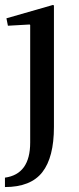

<svg xmlns="http://www.w3.org/2000/svg" viewBox="-20 -546 318 776"><path d="M100 -447 12 -442 6 -472 194 -526 198 -524V-33Q198 90 151 150Q104 210 0 210V172Q102 158 102 30V-445Z"/></svg>

Font: Minipax
Style: Regular
Weight: 400
Designer: Raphaël Ronot, Igor Stepanchenko (Cyrillic)
Foundry: steppetype
Version: Version 1.002